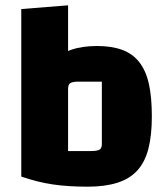

<svg xmlns="http://www.w3.org/2000/svg" viewBox="-20 -688 629 722"><path d="M345 -515Q400 -515 439.5 -500.5Q479 -486 504 -454Q529 -422 540 -372Q551 -322 551 -250Q551 -179 538 -128.5Q525 -78 496 -46.5Q467 -15 420.5 -0.5Q374 14 310 14Q262 14 228 -0.5Q194 -15 173 -46.5Q152 -78 142.5 -128.5Q133 -179 133 -250Q133 -322 144.5 -372.5Q156 -423 181 -454.5Q206 -486 247 -500.5Q288 -515 345 -515ZM363 -381H276Q253 -381 244.5 -375.5Q236 -370 236 -354V-120H322Q346 -120 354.5 -125.5Q363 -131 363 -146ZM60 -654 236 -668V-127V-85L310 14Q236 14 178.5 5.5Q121 -3 60 -24Z"/></svg>

Font: Changa ExtraLight
Style: Bold
Weight: 700
Version: Version 3.002; ttfautohint (v1.8.2)